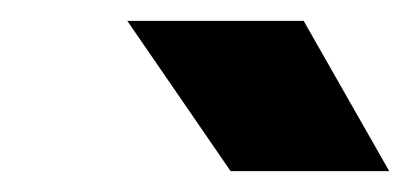

<svg xmlns="http://www.w3.org/2000/svg" viewBox="-20 -721 393 184"><path d="M201 -557H353L271 -701H102Z"/></svg>

Font: Unageo
Style: ExtraBold-Italic
Weight: 800
Designer: Richard Sepsi
Foundry: Richard Sepsi
Version: Version 2.000